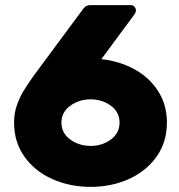

<svg xmlns="http://www.w3.org/2000/svg" viewBox="-20 -720 701 750"><path d="M35 -241Q35 -279 46.5 -310.5Q58 -342 70.5 -362.5Q83 -383 110 -422L301 -680Q302 -682 306.5 -687.5Q311 -693 317.5 -696.5Q324 -700 332 -700H491Q500 -700 505.5 -693.5Q511 -687 511 -678Q511 -673 506 -665L376 -489Q448 -481 506 -449Q564 -417 598 -363.5Q632 -310 632 -241Q632 -165 591.5 -108Q551 -51 483 -20.5Q415 10 334 10Q253 10 184.5 -20.5Q116 -51 75.5 -108Q35 -165 35 -241ZM447 -241Q447 -282 413 -307Q379 -332 334 -332Q289 -332 254.5 -307Q220 -282 220 -241Q220 -200 254.5 -175Q289 -150 334 -150Q379 -150 413 -175Q447 -200 447 -241Z"/></svg>

Font: Rubik
Style: Regular
Weight: 700
Designer: Hubert & Fischer
Foundry: Hubert & Fischer
Version: Version 1.100